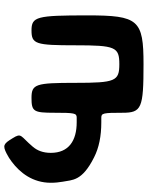

<svg xmlns="http://www.w3.org/2000/svg" viewBox="84 -652 696 905"><g transform="rotate(90 432.5 -200.0)"><path d="M701 -91C701 -54 690 -27 672 -6C622 53 605 46 632 89C658 132 666 137 705 117C719 110 731 102 743 93C795 54 842 -6 842 -91C842 -111 840 -130 837 -147C828 -192 836 -238 722 -295C677 -318 622 -329 557 -329H535C514 -329 512 -338 512 -429C512 -519 491 -528 283 -528C74 -528 53 -504 53 -264C53 -24 59 0 124 0C188 0 194 -19 194 -207C194 -395 202 -414 283 -414C363 -414 371 -395 371 -207C371 -19 377 0 442 0C506 0 512 -10 512 -107C512 -203 514 -213 535 -213H557C643 -213 701 -176 701 -91Z"/></g></svg>

Font: Asimov Print
Style: A
Weight: 500
Designer: Google
Version: Version 2.000980: 2014